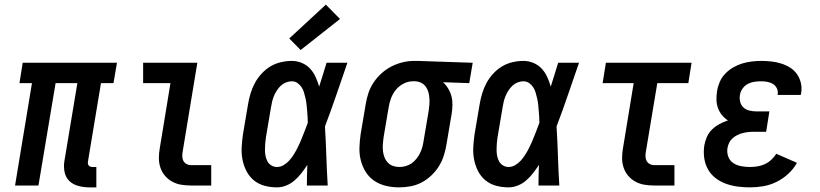

<svg xmlns="http://www.w3.org/2000/svg" viewBox="-20 -801 3540 829"><path d="M366 8Q342 8 319 2Q296 -4 280 -19Q264 -34 259 -57.5Q254 -81 258 -105L314 -442H220L146 0H45L118 -442H64L78 -530H485L470 -442H416L360 -105Q359 -100 359.5 -95Q360 -90 363 -86.5Q366 -83 370.5 -81.5Q375 -80 380 -80H396V8Z M805 0Q783 0 762 -3.5Q741 -7 723 -17Q705 -27 692 -42.5Q679 -58 672.5 -77.5Q666 -97 666 -118.5Q666 -140 670 -162L716 -442H598V-530H832L769 -148Q767 -137 767 -126.5Q767 -116 771.5 -107Q776 -98 785 -93Q794 -88 805 -88H892V0Z M1176 8Q1148 8 1122 1Q1096 -6 1076 -22.5Q1056 -39 1044 -62.5Q1032 -86 1027 -112Q1022 -138 1023.5 -166Q1025 -194 1029 -221L1051 -351Q1055 -375 1062 -398Q1069 -421 1080.5 -442.5Q1092 -464 1109.5 -483Q1127 -502 1148 -514.5Q1169 -527 1193 -532.5Q1217 -538 1240 -538Q1263 -538 1284 -529Q1305 -520 1319.5 -504Q1334 -488 1343 -468Q1352 -448 1358 -427Q1366 -452 1374 -478Q1382 -504 1390 -530H1480Q1456 -461 1432.5 -392Q1409 -323 1383 -255Q1387 -191 1389 -127.5Q1391 -64 1395 0H1305Q1305 -22 1305.5 -44.5Q1306 -67 1307 -89Q1295 -71 1282 -54Q1269 -37 1252.5 -22.5Q1236 -8 1216 0Q1196 8 1176 8ZM1176 -80Q1191 -80 1204.5 -88Q1218 -96 1228.5 -107.5Q1239 -119 1247.5 -132.5Q1256 -146 1263 -159.5Q1270 -173 1276 -187Q1282 -201 1287.5 -215Q1293 -229 1298.5 -243Q1304 -257 1309 -271Q1309 -285 1308 -298Q1307 -311 1306 -324.5Q1305 -338 1303.5 -351Q1302 -364 1299 -377Q1296 -390 1292.5 -402Q1289 -414 1282 -424.5Q1275 -435 1264.5 -442.5Q1254 -450 1240 -450Q1227 -450 1214.5 -445Q1202 -440 1192.5 -431Q1183 -422 1175.5 -410.5Q1168 -399 1163 -387Q1158 -375 1155 -362.5Q1152 -350 1150 -337L1128 -207Q1126 -194 1125 -180.5Q1124 -167 1124 -154Q1124 -141 1126.5 -128Q1129 -115 1135 -104Q1141 -93 1152 -86.5Q1163 -80 1176 -80ZM1278 -585 1229 -635 1387 -781 1448 -719Z M1703 8Q1674 8 1646.5 1.5Q1619 -5 1596.5 -20Q1574 -35 1559.5 -58Q1545 -81 1538 -108Q1531 -135 1532 -164Q1533 -193 1537 -221L1559 -351Q1563 -376 1571 -400Q1579 -424 1593.5 -445.5Q1608 -467 1628 -485Q1648 -503 1671 -514.5Q1694 -526 1718.5 -532Q1743 -538 1768 -538Q1771 -538 1775 -538Q1779 -538 1783 -538L2021 -530L2006 -442L1893 -446Q1906 -434 1915.5 -418Q1925 -402 1929.5 -384.5Q1934 -367 1933.5 -347.5Q1933 -328 1930 -309L1908 -179Q1904 -154 1896.5 -130Q1889 -106 1875.5 -84Q1862 -62 1842.5 -43.5Q1823 -25 1800 -13Q1777 -1 1752 3.5Q1727 8 1703 8ZM1705 -80Q1705 -80 1705 -80Q1705 -80 1705 -80Q1718 -80 1732 -84Q1746 -88 1757.5 -96Q1769 -104 1778 -115.5Q1787 -127 1793.5 -140Q1800 -153 1803.5 -166Q1807 -179 1809 -193L1831 -323Q1833 -337 1834 -350.5Q1835 -364 1834 -377.5Q1833 -391 1829.5 -403.5Q1826 -416 1818.5 -426.5Q1811 -437 1799.5 -443Q1788 -449 1774 -450H1768Q1767 -450 1765 -450Q1763 -450 1762 -450Q1742 -450 1722.5 -440Q1703 -430 1689.5 -413.5Q1676 -397 1668.5 -377Q1661 -357 1658 -337L1636 -207Q1634 -193 1633 -178Q1632 -163 1633.5 -149Q1635 -135 1640 -122Q1645 -109 1654.5 -99Q1664 -89 1677 -84.5Q1690 -80 1705 -80Z M2176 8Q2148 8 2122 1Q2096 -6 2076 -22.5Q2056 -39 2044 -62.5Q2032 -86 2027 -112Q2022 -138 2023.5 -166Q2025 -194 2029 -221L2051 -351Q2055 -375 2062 -398Q2069 -421 2080.5 -442.5Q2092 -464 2109.5 -483Q2127 -502 2148 -514.5Q2169 -527 2193 -532.5Q2217 -538 2240 -538Q2263 -538 2284 -529Q2305 -520 2319.5 -504Q2334 -488 2343 -468Q2352 -448 2358 -427Q2366 -452 2374 -478Q2382 -504 2390 -530H2480Q2456 -461 2432.5 -392Q2409 -323 2383 -255Q2387 -191 2389 -127.5Q2391 -64 2395 0H2305Q2305 -22 2305.5 -44.5Q2306 -67 2307 -89Q2295 -71 2282 -54Q2269 -37 2252.5 -22.5Q2236 -8 2216 0Q2196 8 2176 8ZM2176 -80Q2191 -80 2204.5 -88Q2218 -96 2228.5 -107.5Q2239 -119 2247.5 -132.5Q2256 -146 2263 -159.5Q2270 -173 2276 -187Q2282 -201 2287.5 -215Q2293 -229 2298.5 -243Q2304 -257 2309 -271Q2309 -285 2308 -298Q2307 -311 2306 -324.5Q2305 -338 2303.5 -351Q2302 -364 2299 -377Q2296 -390 2292.5 -402Q2289 -414 2282 -424.5Q2275 -435 2264.5 -442.5Q2254 -450 2240 -450Q2227 -450 2214.5 -445Q2202 -440 2192.5 -431Q2183 -422 2175.5 -410.5Q2168 -399 2163 -387Q2158 -375 2155 -362.5Q2152 -350 2150 -337L2128 -207Q2126 -194 2125 -180.5Q2124 -167 2124 -154Q2124 -141 2126.5 -128Q2129 -115 2135 -104Q2141 -93 2152 -86.5Q2163 -80 2176 -80Z M2805 0Q2783 0 2762 -3.5Q2741 -7 2723 -17Q2705 -27 2692 -42.5Q2679 -58 2672.5 -77.5Q2666 -97 2666 -118.5Q2666 -140 2670 -162L2716 -442H2582L2596 -530H2966L2952 -442H2818L2769 -148Q2767 -137 2767 -126.5Q2767 -116 2771.5 -107Q2776 -98 2785 -93Q2794 -88 2805 -88H2892V0Z M3218 8Q3191 8 3164.5 4.5Q3138 1 3113.5 -8Q3089 -17 3069 -32.5Q3049 -48 3036.5 -70.5Q3024 -93 3020.5 -119.5Q3017 -146 3021 -173Q3024 -191 3032 -209.5Q3040 -228 3054.5 -242Q3069 -256 3086.5 -265.5Q3104 -275 3123 -281Q3108 -291 3097 -304.5Q3086 -318 3080 -334.5Q3074 -351 3073.5 -369.5Q3073 -388 3076 -407Q3079 -427 3087.5 -447Q3096 -467 3111.5 -483Q3127 -499 3146 -510Q3165 -521 3185 -527Q3205 -533 3226 -535.5Q3247 -538 3267 -538Q3289 -538 3311 -535.5Q3333 -533 3353.5 -526.5Q3374 -520 3391.5 -509Q3409 -498 3421 -481Q3433 -464 3438 -442.5Q3443 -421 3439 -399Q3439 -397 3438.5 -395Q3438 -393 3437 -391H3337Q3337 -392 3337.5 -393Q3338 -394 3338 -394Q3340 -408 3334 -420Q3328 -432 3317.5 -438.5Q3307 -445 3293.5 -447.5Q3280 -450 3267 -450Q3252 -450 3237.5 -448Q3223 -446 3209.5 -439Q3196 -432 3186.5 -419Q3177 -406 3175 -392Q3172 -376 3176 -361Q3180 -346 3190.5 -336.5Q3201 -327 3216 -323.5Q3231 -320 3247 -320H3302L3288 -232H3232Q3220 -232 3208.5 -230.5Q3197 -229 3185.5 -226Q3174 -223 3163 -217.5Q3152 -212 3142.5 -203.5Q3133 -195 3128 -184Q3123 -173 3121 -162Q3118 -142 3124.5 -124.5Q3131 -107 3146 -97Q3161 -87 3180 -83.5Q3199 -80 3218 -80Q3234 -80 3250 -82.5Q3266 -85 3281.5 -92Q3297 -99 3310 -111Q3323 -123 3332 -137L3421 -98Q3406 -71 3383 -50Q3360 -29 3332.5 -15.5Q3305 -2 3276 3Q3247 8 3218 8Z"/></svg>

Font: Iosevka Slab Semibold
Style: Italic
Weight: 600
Italic angle: -9°
Monospace: yes
Designer: Belleve Invis
Foundry: Belleve Invis
Version: Version 11.1.1; ttfautohint (v1.8.3)